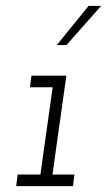

<svg xmlns="http://www.w3.org/2000/svg" viewBox="-20 -632 364 652"><path d="M39.9 -39.4 35 0H227.8L232.7 -39.4H158.2L205.3 -375H87L81.5 -335.6H158.8L117.2 -39.4ZM172.9 -479H205.7Q239.4 -516.3 264.6 -545.5Q289.9 -574.7 323.5 -612H280.9Q253.9 -579 226.9 -545.5Q199.9 -512 172.9 -479Z"/></svg>

Font: Josefin Slab Thin
Style: Italic
Weight: 100
Italic angle: -12°
Designer: Santiago Orozco
Foundry: Typemade
Version: Version 2.000